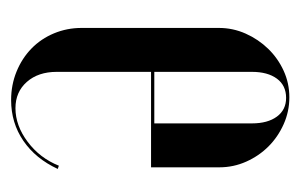

<svg xmlns="http://www.w3.org/2000/svg" viewBox="-120 -424 553 354"><g transform="rotate(90 157.0 -247.5)"><path d="M32 -374Q32 -400 42.5 -423.5Q53 -447 70.5 -465Q88 -483 111 -493.5Q134 -504 160 -504Q186 -504 209.5 -493.5Q233 -483 250.5 -465.5Q268 -448 278.5 -424.5Q289 -401 289 -375V-249H113V-75Q113 -41 131.5 -20Q150 1 180 1Q212 1 242 -21.5Q272 -44 286 -79L292 -77Q273 -36 240 -13.5Q207 9 165 9Q137 9 112.5 -1Q88 -11 70 -28.5Q52 -46 42 -70Q32 -94 32 -121ZM208 -255V-435Q208 -464 195.5 -481Q183 -498 161 -498Q138 -498 125.5 -481Q113 -464 113 -435V-255Z"/></g></svg>

Font: Moniqa SemBd Narrow Display
Style: Regular
Weight: 600
Width: 4
Designer: Rajesh Rajput
Foundry: Rajesh Rajput
Version: Version 1.000